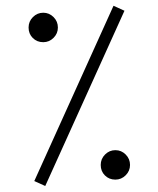

<svg xmlns="http://www.w3.org/2000/svg" viewBox="-20 -636 544 659"><path d="M369.6 -616.2 407.2 -599.1 135.3 2.4 97.7 -14.6ZM325.7 -69.8Q325.7 -90.8 340.6 -105.7Q355.5 -120.6 376 -120.6Q396.5 -120.6 411.4 -105.7Q426.3 -90.8 426.3 -69.8Q426.3 -49.3 411.4 -34.4Q396.5 -19.5 376 -19.5Q354.5 -19.5 340.1 -33.9Q325.7 -48.3 325.7 -69.8ZM78.1 -541.5Q78.1 -562.5 93 -577.4Q107.9 -592.3 128.4 -592.3Q148.9 -592.3 163.8 -577.4Q178.7 -562.5 178.7 -541.5Q178.7 -521 163.8 -506.1Q148.9 -491.2 128.4 -491.2Q106.9 -491.2 92.5 -505.6Q78.1 -520 78.1 -541.5Z"/></svg>

Font: Shabnam Thin FD-WOL
Style: Thin-FD-WOL
Weight: 100
Foundry: DejaVu fonts team - Redesigned by Saber Rastikerdar - Based on Vazir font
Version: Version 5.0.1